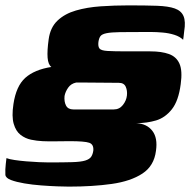

<svg xmlns="http://www.w3.org/2000/svg" viewBox="-20 -485 708 714"><path d="M4 103Q14 107 34 110Q54 113 78 115Q102 117 124.5 118Q147 119 160 119Q216 119 248.5 118Q281 117 297 112Q313 107 319 98Q325 89 327 75Q329 52 312 46Q295 40 240 40Q220 40 189.5 40.5Q159 41 139 40Q117 39 95.5 34.5Q74 30 56.5 16.5Q39 3 31 -24.5Q23 -52 30 -98Q40 -165 74 -195.5Q108 -226 171 -236Q159 -245 157 -270.5Q155 -296 161 -339Q167 -383 194 -408.5Q221 -434 262.5 -446Q304 -458 354.5 -461.5Q405 -465 458 -465Q522 -465 564 -463.5Q606 -462 630 -453.5Q654 -445 662.5 -425Q671 -405 665 -369Q663 -353 662.5 -347Q662 -341 661 -337Q649 -349 628.5 -355.5Q608 -362 584.5 -364Q561 -366 543 -366Q525 -366 518 -366Q460 -366 426.5 -365.5Q393 -365 376 -361.5Q359 -358 353.5 -350.5Q348 -343 346 -329Q344 -312 350 -304.5Q356 -297 379.5 -295.5Q403 -294 454 -294Q476 -294 497 -294Q518 -294 539 -294Q581 -294 608.5 -284Q636 -274 647.5 -248Q659 -222 652 -172Q644 -110 619 -78.5Q594 -47 560 -37Q526 -27 487 -27Q526 -25 546.5 1.5Q567 28 560 76Q553 132 509.5 160.5Q466 189 395.5 199Q325 209 236 209Q221 209 193.5 208Q166 207 133 204.5Q100 202 70.5 197Q41 192 21 184.5Q1 177 0 165Q-1 145 1.5 124.5Q4 104 4 103ZM403 -78Q424 -78 437 -94.5Q450 -111 452 -130Q454 -148 447.5 -162.5Q441 -177 422 -177L300 -178Q295 -178 288 -178Q281 -178 274.5 -178Q268 -178 263 -178Q244 -174 233.5 -159Q223 -144 220 -128Q218 -107 225.5 -92.5Q233 -78 253 -78Z"/></svg>

Font: Genos ExtraBold
Style: Italic
Weight: 800
Italic angle: -8°
Version: Version 1.010